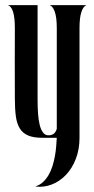

<svg xmlns="http://www.w3.org/2000/svg" viewBox="-20 -539 369 751"><path d="M9.8 -519H127V-149.9Q127 -121.6 128.7 -95.7Q130.4 -69.8 135.3 -50.3Q140.1 -30.8 149.2 -19.5Q158.2 -8.3 172.9 -9.8Q184.1 -10.7 191.2 -16.6Q198.2 -22.5 202.1 -35.2V-429.2Q202.1 -470.7 194.3 -492.9Q186.5 -515.1 173.8 -519H318.8Q306.2 -515.1 298.6 -492.9Q291 -470.7 291 -429.2V0Q291 45.4 276.6 82.5Q262.2 119.6 238 145Q213.9 170.4 182.6 182.6Q151.4 194.8 117.2 190.4Q134.8 185.5 147.7 173.6Q160.6 161.6 169.9 145.8Q179.2 129.9 185.1 111.1Q190.9 92.3 194.6 72.8Q198.2 53.2 199.7 34.4Q201.2 15.6 202.1 0H146Q111.8 0 90.6 -8.8Q69.3 -17.6 57.6 -36.4Q45.9 -55.2 42 -84.2Q38.1 -113.3 38.1 -153.8Q37.6 -224.1 37.8 -291.5Q38.1 -358.9 38.1 -429.2Q38.1 -511.7 9.8 -519Z"/></svg>

Font: 003 KoZ KJR
Style: Regular
Weight: 400
Designer: Ko Z, Min Khaing
Foundry: Your Own Font Foundry
Version: Version 2.50;March 29, 2020;